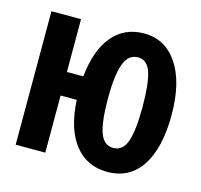

<svg xmlns="http://www.w3.org/2000/svg" viewBox="-85 -631 770 734"><g transform="rotate(15 300.0 -264.0)"><path d="M151.4 -319.3H216.3Q227.5 -426.3 274.9 -482.2Q322.3 -538.1 399.4 -538.1Q483.4 -538.1 532 -465.3Q580.6 -392.6 580.6 -263.7Q580.6 -133.3 533.7 -61.8Q486.8 9.8 398.9 9.8Q317.4 9.8 269.3 -51.3Q221.2 -112.3 215.3 -226.1H151.4V0H34.2V-528.3H151.4ZM329.1 -263.7Q329.1 -170.4 344.5 -127.4Q359.9 -84.5 397.5 -84.5Q435.1 -84.5 450.2 -128.2Q465.3 -171.9 465.3 -263.7Q465.3 -357.9 450.9 -400.9Q436.5 -443.8 400.4 -443.8Q361.8 -443.8 345.5 -398.9Q329.1 -354 329.1 -263.7Z"/></g></svg>

Font: Liberation Mono
Style: Bold
Weight: 700
Monospace: yes
Designer: Steve Matteson
Foundry: Ascender Corporation
Version: Version 2.1.5